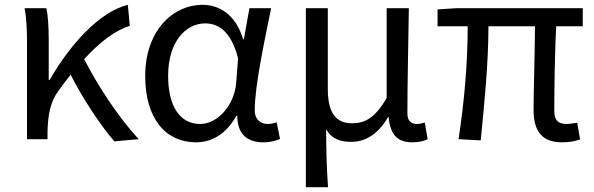

<svg xmlns="http://www.w3.org/2000/svg" viewBox="-20 -577 2463 796"><path d="M555 0C472 -89 383 -225 329 -332C396 -405 458 -451 518 -470L510 -557C393 -528 272 -395 186 -246H182V-416C182 -464 179 -514 172 -543H82C91 -495 92 -438 92 -394V0H177V-28C178 -99 189 -156 222 -200C239 -224 256 -246 273 -267C324 -167 396 -58 454 9Z M792 13C862 13 919 -24 960 -97H964C963 -21 1006 13 1071 13C1103 13 1125 6 1141 -1L1127 -70C1116 -66 1102 -63 1090 -63C1060 -63 1036 -82 1036 -119C1036 -218 1075 -400 1104 -543H1014L991 -414H988C957 -518 888 -557 820 -557C695 -557 582 -448 582 -262C582 -84 668 13 792 13ZM810 -63C726 -63 677 -136 677 -263C677 -406 752 -480 830 -480C881 -480 937 -453 967 -335L959 -232C951 -140 882 -63 810 -63Z M1248 199H1340C1334 114 1333 66 1332 -41C1358 2 1394 11 1437 11C1496 11 1549 -22 1589 -92H1591C1598 -19 1627 13 1689 13C1718 13 1737 8 1753 0L1741 -69C1728 -65 1718 -63 1709 -63C1685 -63 1669 -75 1669 -106C1669 -237 1673 -396 1675 -543H1583V-171C1532 -82 1488 -66 1439 -66C1368 -66 1339 -115 1339 -210V-543H1248Z M2310 13C2342 13 2366 8 2385 1L2373 -68C2352 -65 2339 -63 2329 -63C2295 -63 2278 -78 2278 -116C2278 -169 2279 -344 2286 -468H2396V-543H1872L1794 -538V-468H1919C1919 -321 1905 -153 1881 0L1973 5C1988 -146 2005 -315 2005 -468H2198C2197 -348 2192 -179 2192 -122C2192 -34 2226 13 2310 13Z"/></svg>

Font: Noto Sans Mono CJK JP Regular
Style: Regular
Weight: 400
Designer: Ryoko NISHIZUKA (kana & ideographs); Paul D. Hunt (Latin, Greek & Cyrillic); Wenlong ZHANG (bopomofo); Sandoll Communica
Foundry: Adobe Systems Incorporated
Version: Version 1.004;PS 1.004;hotconv 1.0.82;makeotf.lib2.5.63406